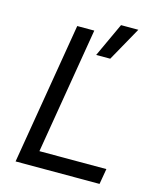

<svg xmlns="http://www.w3.org/2000/svg" viewBox="-114 -837 747 916"><g transform="rotate(15 260.0 -379.0)"><path d="M168.3 -700H252.5L148.5 -76.7H479.2L466 0H51.3ZM369 -758.2H454.5L360.7 -590.2H291.2Z"/></g></svg>

Font: Oak Sans Light Italic
Style: Regular
Weight: 400
Italic angle: -9.5°
Foundry: Erik Kennedy, Walven
Version: Version 1.000;Glyphs 3.1.2 (3151)